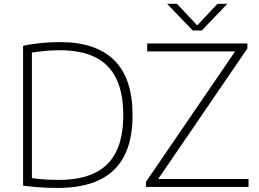

<svg xmlns="http://www.w3.org/2000/svg" viewBox="-20 -964 1335 990"><path d="M278.5 5Q248.5 5 220.8 4Q193 3 163.8 0.5Q134.5 -2 99 -6.5V-728Q130 -734.5 162.8 -738.8Q195.5 -743 227.8 -745Q260 -747 289.5 -747Q474 -747 568.8 -653.8Q663.5 -560.5 663.5 -370Q663.5 -242 620.2 -159Q577 -76 491.2 -35.5Q405.5 5 278.5 5ZM283.5 -36.5Q394 -36.5 467.8 -71.8Q541.5 -107 578.5 -180.8Q615.5 -254.5 615.5 -370Q615.5 -485 579.2 -559.2Q543 -633.5 470.2 -669.2Q397.5 -705 288 -705Q254 -705 218.5 -702Q183 -699 144.5 -693V-45.5Q174.5 -41.5 207.2 -39Q240 -36.5 283.5 -36.5ZM732.5 0V-26L1202 -713L1208 -699H739V-740H1255.5V-714L786 -27L780 -41H1261.5V0ZM973.5 -807 841.5 -944.5H892.5L1005.5 -824H988.5L1101.5 -944.5H1152.5L1020.5 -807Z"/></svg>

Font: Encode Sans SemiExpanded ExtraLight
Style: Regular
Weight: 250
Width: 6
Designer: Multiple Designers
Foundry: Impallari Type
Version: Version 3.002